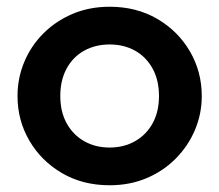

<svg xmlns="http://www.w3.org/2000/svg" viewBox="-20 -535 650 570"><path d="M305.5 15Q225.5 15 163.8 -21.2Q102 -57.5 67 -117.8Q32 -178 32 -250Q32 -303 52 -351Q72 -399 108.8 -435.8Q145.5 -472.5 195.5 -493.8Q245.5 -515 305.5 -515Q385 -515 446.8 -479Q508.5 -443 543.8 -382.5Q579 -322 579 -250Q579 -197 558.8 -149.2Q538.5 -101.5 502 -64.5Q465.5 -27.5 415.5 -6.2Q365.5 15 305.5 15ZM305.5 -97Q347.5 -97 380.8 -115.8Q414 -134.5 433 -168.8Q452 -203 452 -250Q452 -297 433 -331.5Q414 -366 381 -384.5Q348 -403 305.5 -403Q263 -403 229.8 -384.5Q196.5 -366 177.8 -331.5Q159 -297 159 -250Q159 -203 178 -168.8Q197 -134.5 230 -115.8Q263 -97 305.5 -97Z"/></svg>

Font: Geologica Cursive Medium
Style: Regular
Weight: 500
Designer: Sindre Bremnes, Frode Helland
Foundry: Monokrom Skriftforlag AS
Version: Version 1.010;gftools[0.9.28]